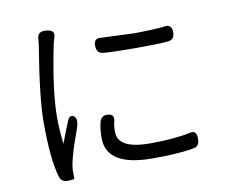

<svg xmlns="http://www.w3.org/2000/svg" viewBox="-84 -860 1168 996"><g transform="rotate(-10 500.0 -362.0)"><path d="M493 -670 665 -663Q788 -664 830 -671Q867 -676 867 -632Q867 -595 833 -591Q787 -586 663 -586Q539 -586 489 -591Q456 -595 456 -635Q456 -675 493 -670ZM459 -271Q495 -268 486 -231Q480 -213 480 -176Q480 -86 649 -86Q780 -86 865 -105Q897 -112 898 -70Q899 -28 869 -22Q789 -7 649 -7Q406 -7 406 -157Q406 -199 414 -235Q423 -275 459 -271ZM230 -7V28L200 31Q161 33 152 0Q124 -98 124 -288Q124 -419 169 -689L173 -727Q176 -760 220 -756Q265 -752 257 -720L247 -685Q197 -443 197 -302Q197 -236 206 -162Q232 -231 250 -275Q264 -308 285 -292Q306 -276 288 -226Q226 -59 230 -7Z"/></g></svg>

Font: Swei Gothic CJK TC Regular
Style: Regular
Weight: 400
Version: Version 2.129